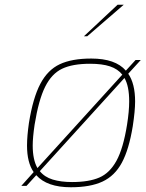

<svg xmlns="http://www.w3.org/2000/svg" viewBox="-20 -784 614 810"><path d="M521 -473Q550 -431 550 -356Q550 -316 540 -251Q524 -153 494 -97.5Q464 -42 412.5 -18Q361 6 279 6Q178 6 133 -45L92 0H70L122 -58Q94 -98 94 -170Q94 -209 102 -265Q119 -371 150 -430Q181 -489 232 -513Q283 -537 365 -537Q467 -537 511 -486L552 -531H574ZM138 -75 496 -469Q477 -493 444 -504Q411 -515 360 -515Q286 -515 242 -494Q198 -473 170.5 -418Q143 -363 126 -258Q118 -204 118 -170Q118 -110 138 -75ZM505 -455 148 -62Q168 -37 202.5 -26.5Q237 -16 284 -16Q355 -16 399 -35Q443 -54 471.5 -106Q500 -158 516 -258Q525 -315 525 -356Q525 -421 505 -455ZM476 -764H502L348 -631H334Z"/></svg>

Font: Exo Thin
Style: Italic
Weight: 250
Italic angle: -9°
Designer: Natanael Gama
Foundry: Natanael Gama
Version: Version 1.500; ttfautohint (v1.6)